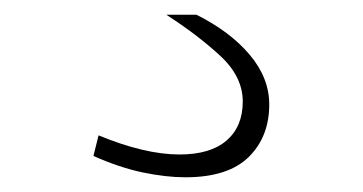

<svg xmlns="http://www.w3.org/2000/svg" viewBox="-20 -21 493 261"><path d="M114 163Q177 189 224 189Q266 189 288 170Q310 151 310 117Q310 83 279 54.5Q248 26 206 -1H247Q293 22 319.5 53.5Q346 85 346 121Q346 165 318 192.5Q290 220 232 220Q206 220 174.5 213.5Q143 207 107 191Z"/></svg>

Font: Georama Extended ExtraLight
Style: Regular
Weight: 200
Width: 7
Designer: Jean-Baptiste Levee
Foundry: Production Type
Version: Version 1.000